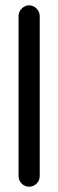

<svg xmlns="http://www.w3.org/2000/svg" viewBox="-20 -687 220 725"><path d="M50 -627V-22C50 0 68 18 90 18C112 18 130 0 130 -22V-627C130 -648 111 -667 90 -667C69 -667 50 -648 50 -627Z"/></svg>

Font: Electronic
Style: ExBd
Weight: 800
Version: Version 1.011